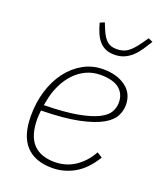

<svg xmlns="http://www.w3.org/2000/svg" viewBox="-138 -825 782 926"><g transform="rotate(20 253.0 -361.5)"><path d="M239 12Q151 12 104.5 -38Q58 -88 58 -191Q58 -259 76.5 -319Q95 -379 128.5 -423.5Q162 -468 208.5 -494Q255 -520 311 -520Q381 -520 426 -487Q471 -454 471 -394Q471 -365 456.5 -337Q442 -309 401.5 -286Q361 -263 287 -247.5Q213 -232 95 -230Q94 -222 93 -208.5Q92 -195 92 -187Q92 -101 130 -60Q168 -19 240 -19Q299 -19 345 -49.5Q391 -80 421 -134L448 -117Q407 -49 353.5 -18.5Q300 12 239 12ZM307 -490Q268 -490 234.5 -474.5Q201 -459 174.5 -431Q148 -403 129.5 -364Q111 -325 103 -279L99 -259Q205 -261 270.5 -273Q336 -285 372.5 -303.5Q409 -322 422 -345Q435 -368 435 -394Q435 -439 403.5 -464.5Q372 -490 307 -490ZM335 -604Q307 -604 288 -613Q269 -622 255.5 -638Q242 -654 232.5 -676.5Q223 -699 216 -725L239 -735L253 -701Q268 -665 286.5 -649Q305 -633 335 -633Q368 -633 390.5 -648Q413 -663 441 -702L464 -735L487 -725Q471 -699 456 -677Q441 -655 423.5 -639Q406 -623 384.5 -613.5Q363 -604 335 -604Z"/></g></svg>

Font: IBM Plex Sans ExtLt
Style: Italic
Weight: 200
Italic angle: -11°
Designer: Mike Abbink, Paul van der Laan, Pieter van Rosmalen
Foundry: Bold Monday
Version: Version 3.005